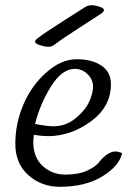

<svg xmlns="http://www.w3.org/2000/svg" viewBox="-20 -722 513 739"><path d="M110 -203Q108 -183 108 -176Q108 -116 144.5 -83Q181 -50 231 -50Q281 -50 312.5 -64Q344 -78 358 -94Q394 -139 424 -139Q435 -139 450 -133Q440 -84 374.5 -43.5Q309 -3 210 -3Q140 -3 89.5 -47.5Q39 -92 39 -169Q39 -246 69.5 -318.5Q100 -391 157.5 -442.5Q215 -494 274.5 -494Q334 -494 370.5 -469.5Q407 -445 407 -398Q407 -311 329.5 -254.5Q252 -198 165 -198Q142 -198 110 -203ZM186 -236Q233 -236 270 -266Q307 -296 322.5 -329Q338 -362 338 -389Q338 -416 317 -436.5Q296 -457 268 -457Q218 -457 175.5 -388Q133 -319 115 -245Q159 -236 186 -236ZM380 -683Q380 -677 368.5 -669Q357 -661 289 -617.5Q221 -574 187 -548Q179 -542 166 -542Q153 -542 134 -548Q115 -554 115 -562Q115 -566 121 -572Q155 -598 222.5 -640.5Q290 -683 304 -692.5Q318 -702 331.5 -702Q345 -702 362.5 -696.5Q380 -691 380 -683Z"/></svg>

Font: Handlee
Style: Regular
Weight: 400
Designer: Joe Prince
Foundry: Joe Prince
Version: Version 1.001